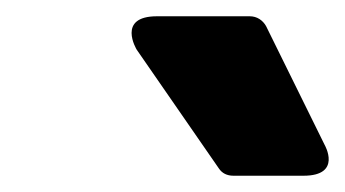

<svg xmlns="http://www.w3.org/2000/svg" viewBox="-20 -764 424 236"><path d="M249 -557C253 -551 259 -548 267 -548H353C401 -548 379 -586 379 -586L307 -732C303 -739 296 -744 287 -744H173C123 -744 148 -703 148 -703Z"/></svg>

Font: Falling Sky
Style: BlkObl
Weight: 900
Designer: Paul D. Hunt
Foundry: Adobe Systems Incorporated
Version: Version 1.02